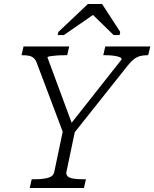

<svg xmlns="http://www.w3.org/2000/svg" viewBox="-20 -943 774 963"><path d="M129 0 139 -44H157Q194 -44 220.5 -51Q247 -58 252 -80L298 -299L300 -268L165 -626Q159 -643 149.5 -651.5Q140 -660 126.5 -663Q113 -666 94 -666H88L98 -710H327L317 -666H303Q282 -666 262.5 -664.5Q243 -663 231 -661Q219 -659 218 -655L348 -304L317 -299L590 -645Q591 -652 580 -656.5Q569 -661 550.5 -663.5Q532 -666 511 -666H498L508 -710H734L723 -666H717Q699 -666 683.5 -662Q668 -658 653.5 -647.5Q639 -637 622 -616L344 -266L359 -299L313 -80Q311 -66 320 -58Q329 -50 349 -47Q369 -44 393 -44H411L401 0ZM492 -923H421L273 -783L269 -767H300L474 -887H427L550 -767H580L583 -783Z"/></svg>

Font: Roboto Serif ExtraLight
Style: Italic
Weight: 250
Italic angle: -10°
Designer: Greg Gazdowicz
Foundry: Commercial Type
Version: Version 1.008